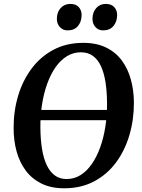

<svg xmlns="http://www.w3.org/2000/svg" viewBox="-20 -978 746 1008"><path d="M119.5 -347 121 -401H596L594 -347ZM317.5 10.5Q247.5 10.5 197.2 -14.5Q147 -39.5 114.8 -83Q82.5 -126.5 67 -183.5Q51.5 -240.5 51.5 -304.5Q51 -394 75 -474.5Q99 -555 145.8 -617.8Q192.5 -680.5 260.8 -716.8Q329 -753 417.5 -753Q487.5 -753 538 -728Q588.5 -703 620.2 -659.5Q652 -616 667.2 -559.8Q682.5 -503.5 683 -441Q683.5 -351.5 659.8 -270Q636 -188.5 589.5 -125.5Q543 -62.5 474.5 -26Q406 10.5 317.5 10.5ZM329.5 -38Q369.5 -38 402.8 -58.8Q436 -79.5 462 -117Q488 -154.5 506 -204.5Q524 -254.5 533.2 -313.5Q542.5 -372.5 542 -436.5Q541.5 -498 533.8 -547Q526 -596 509.8 -631Q493.5 -666 467.5 -684.8Q441.5 -703.5 405 -703.5Q365 -703.5 331.5 -683Q298 -662.5 272 -625.5Q246 -588.5 228 -538.8Q210 -489 200.8 -430.5Q191.5 -372 192 -308.5Q192.5 -246.5 200.5 -196.8Q208.5 -147 225.2 -111.5Q242 -76 267.8 -57Q293.5 -38 329.5 -38ZM335 -818.5Q310 -818.5 294 -836.2Q278 -854 278.5 -880.5Q279 -914.5 298.8 -936Q318.5 -957.5 349 -957.5Q379 -957.5 394 -940.2Q409 -923 408.5 -898Q408 -863.5 389 -841Q370 -818.5 335 -818.5ZM521.5 -818.5Q496.5 -818.5 480.8 -836.2Q465 -854 465.5 -880.5Q466 -914.5 485.5 -936Q505 -957.5 535.5 -957.5Q565 -957.5 580.2 -940.2Q595.5 -923 595 -898Q594.5 -863.5 575.2 -841Q556 -818.5 521.5 -818.5Z"/></svg>

Font: Merriweather 48pt SemiBold
Style: Italic
Weight: 600
Italic angle: -7.8°
Designer: Eben Sorkin
Foundry: Eben Sorkin
Version: Version 2.101